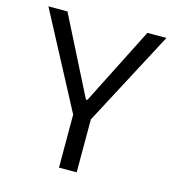

<svg xmlns="http://www.w3.org/2000/svg" viewBox="-104 -782 794 870"><g transform="rotate(15 293.0 -346.5)"><path d="M251.5 0V-248.5L16.1 -693.4H105.5L289.6 -329.6H296.4L480.5 -693.4H569.8L334.5 -248.5V0Z"/></g></svg>

Font: CaskaydiaMono NF SemiLight
Style: Regular
Weight: 350
Designer: Aaron Bell
Foundry: Saja Typeworks
Version: Version 2111.001; ttfautohint (v1.8.4);Nerd Fonts 3.1.1